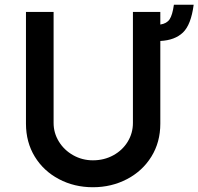

<svg xmlns="http://www.w3.org/2000/svg" viewBox="-20 -778 833 806"><path d="M653 -606V-259Q653 -181 615.5 -120.5Q578 -60 513 -26Q448 8 370 8Q292 8 227.5 -26Q163 -60 126 -120.5Q89 -181 89 -259V-728H205V-262Q205 -220 227 -184Q249 -148 287 -126.5Q325 -105 370 -105Q417 -105 455.5 -126Q494 -147 516 -183Q538 -219 538 -262V-728H653V-675Q680 -679 692 -697Q704 -715 710 -758H793Q782 -674 748 -641.5Q714 -609 653 -606Z"/></svg>

Font: Josefin Sans SemiBold
Style: Regular
Weight: 600
Designer: Santiago Orozco
Foundry: Typemade
Version: Version 2.000